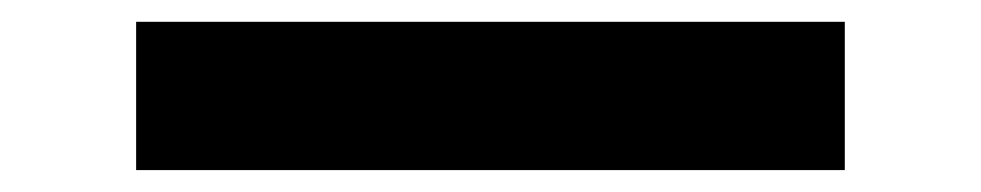

<svg xmlns="http://www.w3.org/2000/svg" viewBox="-20 -442 904 177"><path d="M105.5 -421.9H758.8V-285.2H105.5Z"/></svg>

Font: Pretendard GOV Black
Style: Regular
Weight: 900
Designer: Base glyphs from Inter by Rasmus Andersson; Hangeul glyphs from Noto Sans CJK(Source Han Sans) by Jang Soo-young and Kan
Foundry: Kil Hyung-jin
Version: Version 1.309